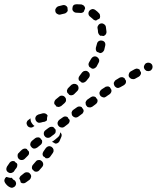

<svg xmlns="http://www.w3.org/2000/svg" viewBox="-20 -586 741 907"><path d="M50 267Q53 270 54 273Q56 277 56 281Q56 285 54 289Q51 296 43 299Q36 303 28 299Q15 294 4 278Q2 275 1 271Q0 267 1 263Q2 259 4 256Q6 253 10 250Q10 250 10 250Q11 250 11 250Q16 252 22 253Q29 255 36 254Q36 254 37 255Q37 255 37 256Q40 259 42 261Q42 262 43 262Q43 262 43 263Q43 263 43 263Q47 264 50 267ZM78 276Q83 280 90 280Q97 280 102 276Q111 270 120 263Q126 257 127 249Q128 241 122 235Q117 228 109 228Q100 227 94 232Q86 239 79 244Q76 246 74 250Q72 253 71 257Q71 257 71 257Q71 257 71 257Q73 261 75 265Q77 270 78 276ZM61 200Q62 196 62 192Q61 190 61 189Q60 187 60 186Q56 183 52 180Q51 178 49 176Q43 174 37 175Q30 177 26 182Q19 192 13 201Q9 208 10 216Q12 224 19 228Q23 231 26 231Q30 232 34 231Q38 230 41 228Q45 226 47 222Q51 215 58 207Q60 204 61 200ZM149 177Q154 170 163 170Q171 169 177 175Q183 180 184 188Q185 196 179 203Q172 211 165 219Q161 224 154 225Q148 226 142 223Q141 222 139 220Q136 216 132 213Q130 208 131 202Q132 196 136 192Q142 184 149 177ZM117 140Q118 134 116 129Q113 126 110 123Q109 120 107 118Q101 115 95 116Q89 117 84 121Q76 128 69 136Q66 138 64 142Q63 146 63 150Q63 154 64 157Q66 161 68 164Q74 170 82 170Q91 170 97 164Q103 157 111 150Q116 146 117 140ZM196 114Q199 111 202 108Q205 106 209 105Q213 104 217 105Q221 106 224 108Q227 110 230 114Q232 117 233 121Q233 125 233 129Q232 132 230 136Q224 145 218 153Q214 159 208 161Q202 163 195 161Q194 159 192 157Q188 154 184 152Q181 147 181 141Q182 135 185 130Q191 122 196 114ZM177 92Q179 88 179 85Q179 83 179 80Q179 78 178 76Q175 74 173 71Q171 68 170 66Q164 62 158 63Q151 63 146 67L130 80Q124 86 123 94Q122 102 128 108Q133 115 141 116Q149 116 156 111L172 98Q175 96 177 92ZM261 81Q258 87 252 90Q247 93 240 92Q238 91 236 89Q232 87 228 85Q227 84 227 84Q227 83 226 83Q230 81 233 79L242 72L249 66Q255 62 260 55Q264 47 265 39Q269 43 271 49Q272 55 270 60Q266 70 261 81ZM228 54 235 49Q239 46 241 43Q243 39 243 35Q243 33 243 31Q243 29 243 27Q240 24 238 21Q236 19 234 16Q229 12 223 13Q216 13 211 17L204 22L195 29Q188 34 187 42Q186 51 191 57Q196 64 204 65Q212 66 219 61ZM306 -5Q308 -9 309 -13Q309 -15 309 -17Q309 -19 308 -21Q306 -23 303 -26Q301 -29 300 -32Q295 -36 288 -36Q282 -36 277 -32L260 -20Q254 -15 252 -7Q251 2 256 8Q261 15 269 16Q277 18 284 13L301 0Q304 -2 306 -5ZM122 16Q113 14 109 7Q107 4 106 0Q105 -4 106 -8Q107 -12 109 -15Q112 -18 115 -20Q119 -23 124 -27Q124 -19 126 -12Q129 -5 134 1Q138 6 143 9Q140 11 137 13Q130 18 122 16ZM205 -40Q202 -46 196 -49Q190 -52 183 -51Q171 -48 161 -45Q153 -42 149 -35Q145 -27 148 -20Q149 -16 152 -13Q154 -10 158 -8Q161 -6 165 -6Q169 -6 173 -7Q182 -10 191 -11Q194 -12 197 -14Q200 -16 202 -18Q202 -22 202 -25Q202 -33 205 -40ZM372 -53Q374 -56 375 -60Q375 -62 375 -64Q375 -66 374 -68Q372 -71 370 -74Q367 -77 366 -80Q361 -83 354 -83Q348 -83 343 -79L326 -67Q323 -65 321 -62Q319 -58 318 -54Q318 -50 319 -47Q319 -43 322 -39Q327 -33 335 -31Q343 -30 350 -35L366 -47Q370 -49 372 -53ZM431 -93 432 -94Q438 -98 440 -104Q442 -110 440 -116Q438 -118 436 -121Q433 -124 432 -127Q430 -128 428 -129Q426 -130 424 -130Q420 -131 416 -130Q412 -129 409 -127L408 -126L392 -115Q389 -112 387 -109Q385 -106 384 -102Q384 -98 385 -94Q385 -90 388 -87Q390 -84 393 -81Q397 -79 401 -79Q405 -78 409 -79Q412 -80 416 -82ZM259 -129Q265 -135 273 -134Q281 -134 287 -127Q289 -124 291 -121Q292 -117 292 -113Q292 -109 290 -105Q288 -102 285 -99Q277 -92 269 -85Q266 -83 262 -82Q258 -80 255 -81Q252 -81 250 -82Q248 -82 246 -83Q245 -86 243 -88Q240 -92 237 -94Q235 -100 237 -106Q239 -112 243 -116Q251 -123 259 -129ZM498 -141Q503 -145 505 -150Q508 -156 506 -162Q504 -165 502 -169Q500 -171 499 -174Q497 -175 495 -176Q493 -177 491 -178Q487 -178 483 -177Q479 -177 476 -174Q469 -170 462 -165L458 -162Q452 -157 450 -149Q449 -141 454 -134Q456 -131 460 -129Q463 -127 467 -126Q471 -126 475 -126Q478 -127 482 -130L486 -133Q492 -137 498 -141ZM298 -163Q299 -167 302 -170Q309 -177 316 -184Q319 -187 323 -188Q326 -190 330 -190Q334 -190 338 -189Q342 -187 345 -185Q351 -179 351 -170Q351 -162 345 -156Q338 -149 330 -141Q326 -137 319 -136Q313 -135 307 -138Q306 -140 304 -142Q301 -145 298 -148Q297 -150 297 -152Q296 -154 296 -156Q296 -160 298 -163ZM574 -193Q576 -199 575 -205Q573 -208 571 -211Q569 -214 568 -217Q566 -218 564 -219Q562 -220 560 -221Q556 -222 552 -221Q549 -221 545 -219L527 -208Q524 -206 522 -203Q519 -199 518 -196Q517 -192 518 -188Q519 -184 521 -180Q523 -177 526 -175Q529 -172 533 -171Q537 -170 541 -171Q545 -172 548 -174L566 -184Q571 -188 574 -193ZM368 -244Q371 -247 374 -249Q378 -251 382 -251Q385 -252 389 -251Q393 -250 396 -247Q403 -242 404 -234Q405 -226 400 -219Q393 -211 387 -203Q382 -198 376 -196Q370 -194 364 -197Q362 -199 360 -201Q357 -204 353 -206Q351 -211 351 -217Q352 -223 356 -228Q362 -236 368 -244ZM644 -233Q647 -238 646 -244Q644 -247 642 -251Q640 -254 640 -257Q638 -258 636 -259Q634 -260 632 -261Q628 -262 624 -262Q620 -261 616 -259L598 -249Q591 -245 589 -237Q586 -229 590 -222Q592 -219 596 -216Q599 -214 602 -213Q606 -212 610 -212Q614 -212 618 -214L636 -224Q641 -227 644 -233ZM700 -264Q702 -272 699 -279Q697 -283 694 -285Q691 -288 687 -289Q684 -290 680 -290Q676 -290 672 -288H671Q664 -284 661 -276Q658 -268 662 -261Q664 -257 667 -255Q670 -252 673 -251Q677 -250 681 -250Q685 -250 689 -252H690Q697 -256 700 -264ZM411 -309Q415 -316 423 -319Q431 -321 438 -317Q445 -313 448 -305Q450 -297 446 -290Q441 -281 436 -271Q432 -266 426 -263Q420 -260 414 -262Q412 -264 410 -265Q406 -268 402 -270Q399 -275 398 -281Q398 -287 401 -292Q406 -300 411 -309ZM438 -379Q440 -388 447 -392Q454 -396 462 -394Q470 -393 475 -386Q479 -379 477 -370Q475 -360 472 -349Q469 -343 464 -339Q458 -335 452 -335Q450 -336 449 -337Q444 -339 438 -341Q434 -345 433 -350Q432 -356 433 -361Q436 -370 438 -379ZM441 -451Q439 -459 444 -466Q448 -473 456 -475Q464 -477 471 -472Q478 -468 480 -460Q482 -449 483 -437Q484 -430 480 -424Q476 -418 469 -416Q468 -416 467 -416Q461 -418 454 -417Q450 -420 447 -424Q444 -429 443 -434Q443 -443 441 -451ZM406 -507Q399 -512 398 -520Q397 -528 402 -535Q407 -541 415 -543Q423 -544 430 -539Q440 -532 448 -523Q451 -520 452 -516Q453 -512 453 -508Q453 -505 452 -502Q451 -499 449 -497Q442 -495 437 -491Q435 -490 434 -489Q430 -489 426 -491Q422 -492 419 -496Q413 -502 406 -507ZM268 -518Q260 -515 253 -519Q245 -522 242 -530Q241 -534 241 -538Q241 -542 243 -545Q245 -549 248 -552Q250 -554 254 -556Q264 -559 278 -562Q284 -563 290 -560Q296 -557 299 -550Q299 -549 299 -547Q299 -541 300 -536Q299 -531 294 -527Q290 -523 285 -522Q274 -520 268 -518ZM341 -526Q333 -526 327 -532Q321 -538 322 -546Q322 -555 327 -561Q333 -566 342 -566Q354 -566 365 -565Q369 -564 372 -562Q376 -560 378 -557Q380 -554 381 -552Q382 -549 382 -546Q379 -540 377 -534Q376 -532 376 -531Q373 -527 368 -526Q364 -524 359 -525Q351 -526 341 -526Z"/></svg>

Font: FRB American Cursive Dashed
Style: Bold Italic
Weight: 700
Italic angle: -25°
Version: Version 2.0;Modular Font Editor K font №1